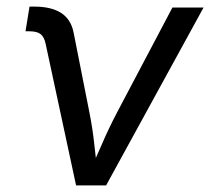

<svg xmlns="http://www.w3.org/2000/svg" viewBox="-20 -564 639 584"><path d="M211.4 0 118.7 -431.2Q114.3 -451.7 103.5 -460.2Q92.8 -468.8 69.8 -468.8H57.6L69.8 -543.9H84.5Q136.2 -543.9 166.3 -524.4Q196.3 -504.9 204.1 -463.9L252 -221.7Q261.7 -173.3 266.8 -125.2Q272 -77.1 277.8 -32.7H248Q269.5 -77.6 290 -125.5Q310.5 -173.3 335.9 -221.7L504.4 -541H599.1L302.7 0Z"/></svg>

Font: Inter 17pt
Style: Italic
Weight: 400
Italic angle: -9.3988°
Version: Version 4.001;git-66647c0bb